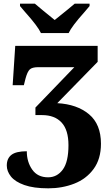

<svg xmlns="http://www.w3.org/2000/svg" viewBox="-20 -786 604 1046"><path d="M117 -720 89 -753V-766H170Q205 -736 278 -677Q363 -745 387 -766H468V-753L440 -720Q371 -643 354 -606H203Q186 -643 117 -720ZM17 116Q17 77 42.5 57.5Q68 38 126 38Q126 96 155.5 138Q185 180 242 180Q291 180 322 138Q353 96 353 5Q353 -78 315.5 -118.5Q278 -159 209 -159H173V-200L385 -420H188Q155 -420 142 -407.5Q129 -395 119 -358L110 -322H49L63 -536H512V-449L292 -224Q400 -218 465 -163.5Q530 -109 530 -3Q530 80 490 134.5Q450 189 384.5 214.5Q319 240 243 240Q163 240 112.5 222Q62 204 39.5 175.5Q17 147 17 116Z"/></svg>

Font: Noto Serif ExtraBold
Style: Regular
Weight: 800
Designer: Monotype Design Team
Foundry: Monotype Imaging Inc.
Version: Version 1.001